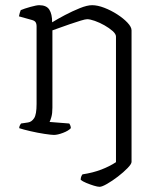

<svg xmlns="http://www.w3.org/2000/svg" viewBox="-20 -520 613 740"><path d="M364 200Q356 200 341.5 195.5Q327 191 312.5 185Q298 179 291 173Q291 165 293.5 159.5Q296 154 298 152Q338 146 370.5 133.5Q403 121 427 105V-379Q427 -389 414 -400.5Q401 -412 382.5 -422.5Q364 -433 345.5 -439.5Q327 -446 316 -446Q309 -446 291 -440.5Q273 -435 251 -427.5Q229 -420 210 -413Q191 -406 182 -403V-105Q182 -83 178 -69Q174 -55 171 -50L247 -44Q253 -35 253 -26Q244 -16 223 -8Q202 0 188 0Q178 0 151.5 -4Q125 -8 97 -14.5Q69 -21 54 -26Q54 -32 57 -37.5Q60 -43 61 -44L88 -48Q102 -50 111.5 -64.5Q121 -79 121 -119V-420Q121 -428 117.5 -434Q114 -440 103 -443L53 -457Q56 -472 60 -481Q74 -487 97.5 -493.5Q121 -500 131 -500Q159 -500 170 -483Q181 -466 181 -434Q202 -447 230.5 -462Q259 -477 287.5 -488.5Q316 -500 335 -500Q356 -500 382 -490Q408 -480 432 -464.5Q456 -449 471.5 -432.5Q487 -416 487 -403V104Q487 112 471.5 128Q456 144 434.5 160.5Q413 177 393 188.5Q373 200 364 200Z"/></svg>

Font: Texturina Thin
Style: Regular
Weight: 100
Designer: Guillermo Torres Carreño
Foundry: Omnibus-Type
Version: Version 1.002; ttfautohint (v1.8.3)